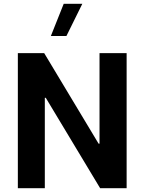

<svg xmlns="http://www.w3.org/2000/svg" viewBox="-20 -988 756 1008"><path d="M314.5 -968.1 247 -798.9H328.7L412.2 -968.1ZM502.5 -709.1V-233.8H497.6L212 -709.1H73.7V0H215.3V-474.6H220.2L505.7 0H644.8V-709.1Z"/></svg>

Font: Estedad VF
Style: Regular
Weight: 100
Designer: Amin Abedi
Version: Version 7.3